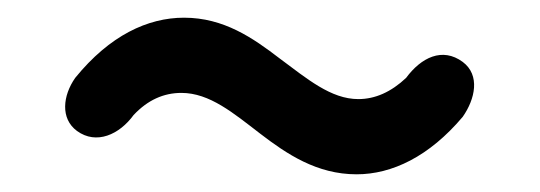

<svg xmlns="http://www.w3.org/2000/svg" viewBox="-20 -480 610 217"><path d="M296 -414C266 -437 233 -460 188 -460C147 -460 104 -440 65 -392C51 -372 48 -346 67 -332C89 -316 115 -328 131 -350C147 -367 165 -375 185 -375C217 -375 244 -352 274 -329C304 -306 338 -283 383 -283C423 -283 465 -303 503 -348C517 -368 523 -395 503 -410C480 -427 456 -415 439 -392C422 -376 404 -368 385 -368C354 -368 327 -391 296 -414Z"/></svg>

Font: GenSenRounded2 TW M
Style: Regular
Weight: 500
Version: Version 2.100;PS 2.1;hotconv 16.6.51;makeotf.lib2.5.65220 DE